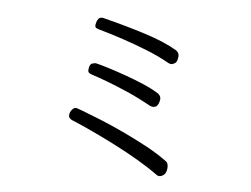

<svg xmlns="http://www.w3.org/2000/svg" viewBox="-74 -770 1147 878"><g transform="rotate(10 500.0 -331.0)"><path d="M332 -609Q321 -611 314.5 -614Q308 -617 308 -627Q308 -630 309.5 -639Q311 -648 316.5 -656.5Q322 -665 335 -665Q337 -665 339 -664.5Q341 -664 342 -664Q443 -648 537 -627Q631 -606 691 -577Q707 -568 707 -551Q707 -526 697 -518.5Q687 -511 679 -511Q672 -511 666 -514Q618 -536 560 -553.5Q502 -571 443.5 -585Q385 -599 332 -609ZM630 -304Q624 -304 616 -307Q558 -333 503 -351.5Q448 -370 404.5 -382Q361 -394 335 -400Q324 -402 318 -406Q312 -410 312 -420Q312 -446 324 -450.5Q336 -455 338 -455Q344 -455 347 -454Q367 -451 403.5 -443Q440 -435 484.5 -423.5Q529 -412 571.5 -398Q614 -384 644 -368Q659 -359 659 -343Q659 -341 657.5 -331Q656 -321 650 -312.5Q644 -304 630 -304ZM263 -214Q272 -238 289 -238Q291 -238 323 -229Q355 -220 405.5 -204.5Q456 -189 515 -167.5Q574 -146 631 -121.5Q688 -97 732 -70Q740 -66 743 -57.5Q746 -49 746 -40Q746 -17 735.5 -7Q725 3 714 3Q709 3 703 0Q662 -25 606.5 -51.5Q551 -78 490.5 -102.5Q430 -127 375 -147Q320 -167 281 -179Q261 -185 261 -201Q261 -204 261.5 -207Q262 -210 263 -214Z"/></g></svg>

Font: Klee One SemiBold
Style: Regular
Weight: 600
Designer: Fontworks Inc.
Foundry: Fontworks Inc.
Version: Version 1.00;January 12, 2022;FontCreator 13.0.0.2683 64-bit